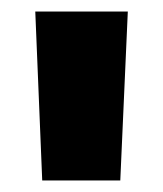

<svg xmlns="http://www.w3.org/2000/svg" viewBox="-20 -720 282 332"><path d="M41 -700H201L188 -408H53Z"/></svg>

Font: CMG Sans ExtraBold
Style: Regular
Weight: 800
Designer: Julieta Ulanovsky
Foundry: Julieta Ulanovsky
Version: Version 7.200